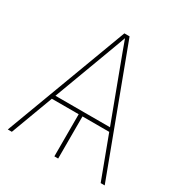

<svg xmlns="http://www.w3.org/2000/svg" viewBox="-169 -858 942 987"><g transform="rotate(30 302.0 -364.0)"><path d="M313.5 -261.2V0H291V-261.2ZM14.6 0 286.6 -727.5H317.4L589.8 0H565.9L355 -563.5Q340.3 -602.5 325.9 -641.6Q311.5 -680.7 297.4 -719.7H306.2Q292 -680.7 277.6 -641.6Q263.2 -602.5 248.5 -563.5L38.6 0ZM122.6 -250V-272.5H482.4V-250Z"/></g></svg>

Font: Inter 28pt Thin
Style: Regular
Weight: 250
Designer: Rasmus Andersson
Foundry: rsms
Version: Version 4.001;git-66647c0bb